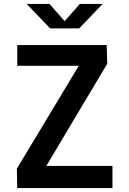

<svg xmlns="http://www.w3.org/2000/svg" viewBox="-20 -960 660 980"><path d="M68 -730V-624H382L66 -99L68 0H554V-113H216.5L527.5 -635L524.5 -730ZM116 -940H232.5L310 -852L387.5 -940H504L384 -815H236Z"/></svg>

Font: Monaspace Neon SemiBold
Style: Regular
Weight: 600
Designer: Riley Cran & the Lettermatic Team
Foundry: Lettermatic
Version: Version 1.200 (Monaspace Neon)